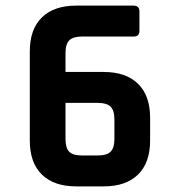

<svg xmlns="http://www.w3.org/2000/svg" viewBox="-20 -663 640 683"><path d="M271 -110H328Q360 -110 373.5 -123.5Q387 -137 387 -169V-238Q387 -270 373.5 -283.5Q360 -297 328 -297H213V-169Q213 -137 226 -123.5Q239 -110 271 -110ZM349 0H251Q172 0 129 -42Q86 -84 86 -163V-480Q86 -559 129 -601Q172 -643 251 -643H455Q476 -643 476 -622V-553Q476 -533 455 -533H271Q240 -533 226.5 -519.5Q213 -506 213 -474V-407H349Q428 -407 471 -365Q514 -323 514 -244V-163Q514 -84 471 -42Q428 0 349 0Z"/></svg>

Font: RajdhaniMono
Style: Bold
Weight: 700
Monospace: yes
Designer: Satya Rajpurohit, Jyotish Sonowal
Foundry: Indian Type Foundry
Version: Version 1.201;PS 1.0;hotconv 1.0.78;makeotf.lib2.5.61930; tt